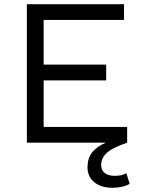

<svg xmlns="http://www.w3.org/2000/svg" viewBox="-20 -680 678 915"><path d="M598 196Q584 205 561.5 210Q539 215 516 215Q462 215 429.5 188.5Q397 162 397 117Q397 75 418.5 47Q440 19 484 0H150H108V-660H188H571V-585H188V-372H486V-297H188V-75H586V0Q515 24 488.5 49Q462 74 462 106Q462 131 479 144.5Q496 158 526 158Q563 158 582 145Z"/></svg>

Font: Work Sans
Style: Regular
Weight: 400
Designer: Wei Huang
Foundry: Wei Huang
Version: Version 1.500; ttfautohint (v1.6)